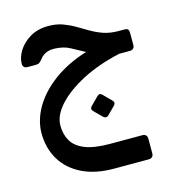

<svg xmlns="http://www.w3.org/2000/svg" viewBox="-118 -552 907 1007"><g transform="rotate(-15 335.5 -49.0)"><path d="M376 357Q276 357 204.5 322Q133 287 95 224Q57 161 57 78Q58 7 98 -61Q138 -129 213.5 -184.5Q289 -240 393 -272Q356 -292 320.5 -311.5Q285 -331 234 -332Q205 -332 186 -321.5Q167 -311 157 -296Q147 -284 140.5 -279.5Q134 -275 119 -275H79Q51 -275 51 -299Q51 -334 73.5 -370Q96 -406 137.5 -430.5Q179 -455 237 -455Q280 -455 314 -442.5Q348 -430 378 -412.5Q408 -395 438.5 -377Q469 -359 504.5 -346.5Q540 -334 587 -334H618Q633 -334 637.5 -327.5Q642 -321 642 -307V-244Q642 -218 615 -218H559Q441 -192 352 -145.5Q263 -99 213 -43.5Q163 12 163 66Q163 115 184.5 151Q206 187 255.5 206.5Q305 226 390 226H564Q591 226 591 252V330Q591 357 564 357ZM419 80Q413 86 405 85.5Q397 85 391 79L349 37Q335 23 349 9L391 -33Q405 -47 418 -33L460 9Q475 23 461 38Z"/></g></svg>

Font: Rubik Medium
Style: Regular
Weight: 500
Designer: Hubert and Fischer
Foundry: Hubert and Fischer
Version: Version 2.300; ttfautohint (v1.8.4.7-5d5b);gftools[0.9.30]